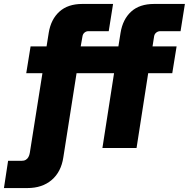

<svg xmlns="http://www.w3.org/2000/svg" viewBox="-107 -750 957 973"><path d="M-87 203 -66 65H2Q15 65 23.5 60Q32 55 37 46Q42 37 44 25L108 -379H26L48 -515H129L140 -584Q151 -652 194 -691Q237 -730 310 -730H466L444 -592H341Q330 -592 321.5 -585Q313 -578 311 -566L302 -515H493L504 -584Q515 -652 557.5 -691Q600 -730 674 -730H830L808 -592H705Q694 -592 685 -585Q676 -578 674 -566L666 -515H788L766 -379H644L585 0H412L471 -379H281L214 47Q203 121 155 162Q107 203 32 203Z"/></svg>

Font: MuseoModerno ExtraBold
Style: Italic
Weight: 800
Italic angle: -9°
Designer: Pablo Cosgaya, Héctor Gatti, Marcela Romero, and the Authors of The MuseoModerno Project.
Foundry: Omnibus-Type Team
Version: Version 1.003